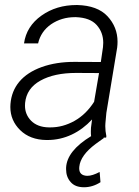

<svg xmlns="http://www.w3.org/2000/svg" viewBox="-20 -559 564 780"><path d="M411.1 0 412.1 -5.9C409.2 -19.5 407.7 -33.2 407.7 -46.9C407.7 -50.8 408.2 -54.2 408.2 -58.1L412.1 -100.6L456.1 -366.2C457 -374 457.5 -381.8 457.5 -389.6C457.5 -429.2 443.8 -463.9 416.5 -493.2C389.6 -522 348.6 -537.1 294.4 -538.6C293 -538.6 292 -538.6 291 -538.6C236.3 -538.6 189 -524.4 148.4 -495.6C107.9 -466.8 84 -429.2 77.6 -382.8H134.8C142.1 -415 159.7 -440.9 187.5 -460.4C215.8 -479.5 248 -489.3 284.7 -489.3C286.1 -489.3 287.1 -489.3 288.6 -489.3C326.7 -487.8 354.5 -477.5 372.6 -457.5C390.6 -437.5 399.4 -413.1 399.4 -385.3C399.4 -379.4 398.9 -373.5 398.4 -367.7L389.6 -307.1L281.7 -307.6C232.9 -307.6 189 -300.8 149.4 -286.6C70.8 -258.3 27.8 -206.1 22.5 -136.2C22 -132.3 22 -128.4 22 -124.5C22 -87.9 35.2 -56.6 62 -30.3C88.4 -4.4 124 9.3 168.5 9.8C169.9 9.8 171.4 9.8 172.9 9.8C242.7 9.8 305.2 -21 354 -73.7L349.6 -40C349.1 -35.2 349.1 -30.3 349.1 -25.4C349.1 -19 349.1 -12.2 350.1 -5.9C284.2 34.2 250.5 77.1 248.5 122.6C248.5 124.5 248.5 127 248.5 128.9C248.5 148.9 254.4 166.5 267.1 180.7C279.3 194.8 297.4 201.7 321.3 201.7C344.7 201.7 367.2 194.8 388.2 181.2L384.8 139.6C365.2 149.9 348.6 155.3 335 155.3C334.5 155.3 334 155.3 333.5 155.3C312.5 154.3 301.8 144.5 301.8 125C301.8 123 301.8 120.6 302.2 118.2C305.2 87.4 327.6 56.2 369.1 25.4L402.3 1.5L399.9 0ZM178.2 -41.5C147.5 -42 123.5 -51.3 106.4 -68.4C89.8 -85.4 81.5 -106 81.5 -129.4C81.5 -133.3 81.5 -137.2 82 -141.1C85.9 -180.2 106.4 -210.4 144 -231.4C181.6 -252.4 230 -262.7 289.1 -262.7L382.3 -262.2L362.3 -145.5C340.8 -111.8 314.5 -85.9 282.7 -67.9C251 -50.3 218.8 -41.5 185.5 -41.5C183.1 -41.5 180.7 -41.5 178.2 -41.5Z"/></svg>

Font: Roboto Light
Style: Italic
Weight: 300
Italic angle: -12°
Designer: Google
Version: Version 2.137; 2017